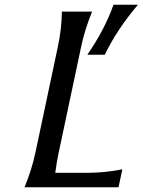

<svg xmlns="http://www.w3.org/2000/svg" viewBox="-20 -786 599 806"><path d="M456.5 -766.1H559.1Q470.7 -662.1 419.9 -556.2H346.7Q419.9 -662.6 456.5 -766.1ZM83 0Q113.3 -73.2 128.9 -146.5L223.1 -590.8Q238.8 -664.1 239.7 -737.3H366.7Q336.4 -664.1 320.8 -590.8L226.6 -146.5Q217.8 -105.5 211.9 -60.5H343.8Q420.9 -60.5 493.7 -75.2L477.5 0Z"/></svg>

Font: Classica
Style: Book Oblique
Weight: 400
Italic angle: -12°
Designer: Wojciech Kalinowski "wmk69" (wmk69@o2.pl)
Foundry: Wojciech Kalinowski "wmk69" (wmk69@o2.pl)
Version: Version 2.1.1; 2021-05-14